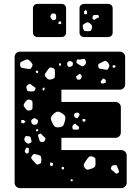

<svg xmlns="http://www.w3.org/2000/svg" viewBox="-20 -965 707 985"><path d="M82 0Q71 0 63 -8Q55 -16 55 -27V-673Q55 -684 63 -692Q71 -700 82 -700H595Q606 -700 614 -692Q622 -684 622 -673V-532Q622 -521 614 -513Q606 -505 595 -505H295V-442H573Q584 -442 592 -434Q600 -426 600 -415V-285Q600 -274 592 -266Q584 -258 573 -258H295V-195H603Q614 -195 622 -187Q630 -179 630 -168V-27Q630 -16 622 -8Q614 0 603 0ZM418 -657Q414 -665 408.5 -663Q403 -661 395 -660Q386 -659 380 -660Q374 -661 373 -652Q371 -643 375 -640Q379 -637 388 -632Q396 -628 400.5 -625.5Q405 -623 412 -629Q420 -636 421 -641.5Q422 -647 418 -657ZM135 -651Q128 -658 122.5 -659.5Q117 -661 108 -657Q96 -651 89 -647.5Q82 -644 83 -631Q85 -618 93 -617Q101 -616 114 -613Q125 -611 131.5 -611Q138 -611 143 -621Q149 -631 146 -636.5Q143 -642 135 -651ZM531 -647Q524 -654 518.5 -652.5Q513 -651 504 -646Q494 -641 488.5 -638.5Q483 -636 484 -625Q486 -614 492 -613Q498 -612 509 -610Q519 -608 525.5 -607Q532 -606 537 -616Q542 -626 540.5 -632Q539 -638 531 -647ZM354 -636Q354 -643 352.5 -646Q351 -649 345 -650Q338 -652 334.5 -651.5Q331 -651 327 -646Q321 -636 328 -626Q332 -621 335.5 -621.5Q339 -622 345 -624Q354 -627 354 -636ZM294 -637 288 -642 283 -637V-629L292 -628ZM574 -627 565 -631 557 -628 559 -618H569ZM249 -617Q237 -621 232.5 -616Q228 -611 221 -601Q214 -591 211 -585.5Q208 -580 215 -570Q223 -560 229.5 -557.5Q236 -555 248 -559Q260 -563 261 -569.5Q262 -576 262 -588Q262 -600 261 -607Q260 -614 249 -617ZM169 -604 163 -599 165 -592 174 -589 176 -599ZM393 -584Q389 -587 386 -585Q383 -583 379 -579Q375 -576 372 -574.5Q369 -573 371 -568Q373 -562 375 -559Q377 -556 384 -556Q394 -556 398 -567Q402 -577 393 -584ZM513 -561Q508 -563 506.5 -560Q505 -557 501 -553Q498 -549 496.5 -546.5Q495 -544 498 -540Q502 -535 511 -537Q516 -539 519.5 -540Q523 -541 523 -546Q524 -557 513 -561ZM147 -525Q140 -530 136.5 -533.5Q133 -537 126 -532Q118 -527 116 -522Q114 -517 117 -508Q119 -499 123.5 -497.5Q128 -496 137 -496Q147 -496 152 -496.5Q157 -497 161 -506Q164 -514 159 -517Q154 -520 147 -525ZM208 -517 199 -512 198 -506 204 -499 209 -507ZM136 -453Q125 -456 120 -452.5Q115 -449 108 -440Q102 -431 101.5 -425.5Q101 -420 108 -412Q114 -403 119.5 -399.5Q125 -396 136 -399Q146 -403 146.5 -409Q147 -415 147 -426Q147 -437 146.5 -443Q146 -449 136 -453ZM295 -386Q282 -393 274.5 -392Q267 -391 256 -382Q245 -371 242 -363.5Q239 -356 245 -342Q252 -326 258.5 -318Q265 -310 283 -312Q301 -314 305.5 -322.5Q310 -331 314 -349Q317 -364 312.5 -371Q308 -378 295 -386ZM386 -383Q380 -390 370 -386Q364 -384 362 -381.5Q360 -379 360 -373Q361 -362 372 -359Q377 -358 379 -360.5Q381 -363 384 -368Q387 -373 388 -376Q389 -379 386 -383ZM167 -354Q162 -358 158.5 -359Q155 -360 150 -356Q143 -352 141 -348.5Q139 -345 141 -337Q143 -330 147 -327.5Q151 -325 159 -325Q166 -325 169 -328Q172 -331 174 -338Q176 -344 174.5 -347Q173 -350 167 -354ZM420 -350 411 -356 402 -352 405 -341H415ZM101 -350 88 -348 90 -334 102 -332 111 -341ZM377 -321Q371 -325 368.5 -328.5Q366 -332 360 -328Q348 -320 352 -307Q353 -300 357.5 -300Q362 -300 369 -300Q376 -300 379.5 -300Q383 -300 385 -306Q387 -312 384.5 -314.5Q382 -317 377 -321ZM171 -304 166 -301 164 -293 173 -291 177 -298ZM203 -266Q196 -272 192.5 -277Q189 -282 181 -277Q173 -273 175.5 -267.5Q178 -262 180 -253Q182 -246 183.5 -242Q185 -238 192 -237Q201 -236 205 -238Q209 -240 212 -248Q215 -255 211.5 -258Q208 -261 203 -266ZM127 -266Q119 -267 114.5 -267Q110 -267 107 -259Q101 -246 111 -236Q118 -230 123 -228.5Q128 -227 136 -232Q143 -236 141.5 -241Q140 -246 139 -254Q137 -265 127 -266ZM128 -191Q128 -197 128 -201.5Q128 -206 121 -207Q115 -209 113.5 -205Q112 -201 109 -195Q105 -189 109 -184Q113 -180 115 -178Q117 -176 122 -178Q129 -181 128 -191ZM192 -148Q192 -158 189.5 -162.5Q187 -167 178 -170Q165 -174 158 -175Q151 -176 144 -165Q137 -155 142.5 -149.5Q148 -144 155 -135Q162 -127 166 -123Q170 -119 180 -123Q190 -126 191 -131.5Q192 -137 192 -148ZM456 -161Q442 -166 436 -160Q430 -154 422 -142Q414 -130 410.5 -122.5Q407 -115 415 -104Q424 -92 432 -94.5Q440 -97 453 -101Q464 -105 467 -110Q470 -115 470 -126Q470 -141 469.5 -149Q469 -157 456 -161ZM252 -128 238 -132 236 -118 244 -112 251 -117ZM584 -103Q582 -110 580 -114Q578 -118 571 -118Q562 -118 557.5 -116Q553 -114 550 -106Q547 -99 550.5 -95.5Q554 -92 561 -87Q568 -81 572.5 -76.5Q577 -72 585 -77Q593 -83 590 -88.5Q587 -94 584 -103ZM307 -108 297 -109 296 -99 304 -94 309 -101ZM351 -45H343L342 -38L349 -34L354 -39ZM411 -775Q401 -775 394.5 -781.5Q388 -788 388 -798V-922Q388 -932 394.5 -938.5Q401 -945 411 -945H535Q545 -945 551.5 -938.5Q558 -932 558 -922V-798Q558 -788 551.5 -781.5Q545 -775 535 -775ZM172 -775Q162 -775 155.5 -781.5Q149 -788 149 -798V-922Q149 -932 155.5 -938.5Q162 -945 172 -945H296Q306 -945 312.5 -938.5Q319 -932 319 -922V-798Q319 -788 312.5 -781.5Q306 -775 296 -775ZM427 -904 421 -915 411 -906 412 -892H426ZM259 -895Q248 -899 242 -890Q235 -879 242 -871Q247 -864 250.5 -862Q254 -860 261 -863Q268 -866 268 -870Q268 -874 268 -881Q268 -888 266.5 -891Q265 -894 259 -895ZM469 -888Q458 -889 456 -882Q454 -876 454 -872.5Q454 -869 459 -865Q463 -862 466 -864Q469 -866 473 -869Q480 -873 484.5 -874Q489 -875 487 -882Q485 -889 480.5 -888.5Q476 -888 469 -888ZM293 -855H282L279 -843L288 -841L295 -845ZM443 -844Q434 -851 428 -850.5Q422 -850 413 -843Q404 -838 404 -832.5Q404 -827 407 -817Q409 -809 413.5 -807Q418 -805 427 -805Q436 -805 441.5 -805.5Q447 -806 450 -815Q453 -826 452 -831.5Q451 -837 443 -844Z"/></svg>

Font: Rubik Moonrocks
Style: Regular
Weight: 400
Designer: Hubert and Fischer, NaN
Foundry: Hubert and Fischer, NaN
Version: Version 2.200